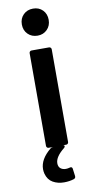

<svg xmlns="http://www.w3.org/2000/svg" viewBox="-100 -763 473 993"><g transform="rotate(-10 136.0 -266.5)"><path d="M105 -511H197Q202 -511 205.5 -507.5Q209 -504 209 -499V-12Q209 -7 205.5 -3.5Q202 0 197 0H105Q100 0 96.5 -3.5Q93 -7 93 -12V-499Q93 -504 96.5 -507.5Q100 -511 105 -511ZM79 -652Q79 -683 99 -703Q119 -723 150 -723Q181 -723 200.5 -703Q220 -683 220 -652Q220 -621 200 -601Q180 -581 150 -581Q119 -581 99 -601Q79 -621 79 -652ZM214 171Q214 178 206 182Q182 190 153 190Q120 190 94.5 175.5Q69 161 60 128Q57 116 57 104Q57 52 114 5Q120 0 129 0H178Q188 0 188 6Q188 11 183 15Q135 53 135 87Q135 105 146 114Q157 123 174 123Q183 123 194 120L199 119Q208 119 209 129L214 167Z"/></g></svg>

Font: Barlow SemiBold
Style: Regular
Weight: 600
Designer: Jeremy Tribby
Foundry: Tribby Type
Version: Version 1.422